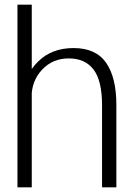

<svg xmlns="http://www.w3.org/2000/svg" viewBox="-20 -805 580 825"><path d="M55 0H116.5V-785H55ZM418.5 0H480V-354Q480 -472 436 -535.2Q392 -598.5 296 -598.5Q202.5 -598.5 144.2 -541Q86 -483.5 86 -414L115.5 -386Q115.5 -457.5 161 -505.8Q206.5 -554 275.5 -554Q345.5 -554 382 -506.2Q418.5 -458.5 418.5 -352.5Z"/></svg>

Font: Anybody UltraCondensed Thin Light
Style: Regular
Weight: 300
Version: Version 1.111